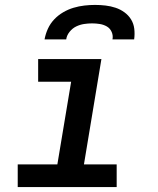

<svg xmlns="http://www.w3.org/2000/svg" viewBox="-20 -760 640 780"><path d="M52 0V-92H213L269 -428H135V-520H392L321 -92H454V0ZM161 -600Q165 -622 174.5 -643Q184 -664 200 -681Q216 -698 236.5 -710Q257 -722 279 -728.5Q301 -735 323 -737.5Q345 -740 366 -740Q388 -740 409 -737.5Q430 -735 449.5 -728.5Q469 -722 485.5 -710Q502 -698 512.5 -681Q523 -664 525.5 -643Q528 -622 525 -600H437Q440 -616 433.5 -630.5Q427 -645 414 -652.5Q401 -660 385.5 -662.5Q370 -665 354 -665Q338 -665 321.5 -662.5Q305 -660 289.5 -652.5Q274 -645 262.5 -630.5Q251 -616 249 -600Z"/></svg>

Font: Iosevka SS04 SmBd Ex Obl
Style: Regular
Weight: 600
Width: 7
Italic angle: -9°
Monospace: yes
Designer: Belleve Invis
Foundry: Belleve Invis
Version: Version 19.0.0; ttfautohint (v1.8.4)